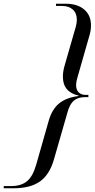

<svg xmlns="http://www.w3.org/2000/svg" viewBox="-132 -812 509 1032"><path d="M206 -400Q206 -428 216 -462L275 -667Q281 -688 281 -706Q281 -741 259.5 -760.5Q238 -780 202 -780H169V-792H221Q284 -792 320.5 -761Q357 -730 357 -676Q357 -647 349 -622L283 -391Q277 -370 277 -355Q277 -329 291 -315.5Q305 -302 327 -302H343V-290H326Q288 -290 265.5 -271.5Q243 -253 231 -209L157 48Q134 127 82.5 163.5Q31 200 -60 200H-112V188H-71Q-19 188 12.5 162.5Q44 137 62 75L131 -167Q149 -227 187.5 -257.5Q226 -288 291 -296V-298Q206 -317 206 -400Z"/></svg>

Font: Nyght Serif Italic
Style: Regular
Weight: 400
Italic angle: -16°
Designer: Maksym Kobuzan
Version: Version 0.410